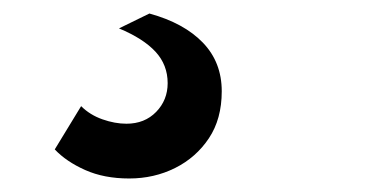

<svg xmlns="http://www.w3.org/2000/svg" viewBox="-20 -48 544 284"><path d="M156 -6 201 -28Q252 -14 280 15Q308 44 308 87Q308 128 289 156.5Q270 185 239 200.5Q208 216 171 216Q134 216 106 203.5Q78 191 61 173L100 109Q113 122 131.5 128.5Q150 135 167 135Q194 135 211 117.5Q228 100 228 75Q228 48 210 28.5Q192 9 156 -6Z"/></svg>

Font: Kantumruy Pro SemiBold
Style: Italic
Weight: 600
Italic angle: -13°
Version: Version 1.002